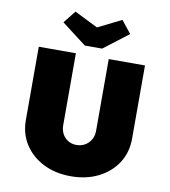

<svg xmlns="http://www.w3.org/2000/svg" viewBox="-99 -1021 982 1111"><g transform="rotate(10 392.0 -465.5)"><path d="M392 6Q301 6 230.5 -29.5Q160 -65 120 -127Q80 -189 80 -269V-700H298V-278Q298 -249 310 -226.5Q322 -204 343.5 -191Q365 -178 392 -178Q421 -178 443 -191Q465 -204 478 -226.5Q491 -249 491 -278V-700H704V-269Q704 -189 664 -127Q624 -65 553.5 -29.5Q483 6 392 6ZM341 -753 196 -864 254 -937 407 -861H377L530 -937L588 -864L443 -753Z"/></g></svg>

Font: Lexend Deca Black
Style: Regular
Weight: 900
Designer: Bonnie Shaver-Troup, Thomas Jockin
Foundry: Lexend
Version: Version 1.007